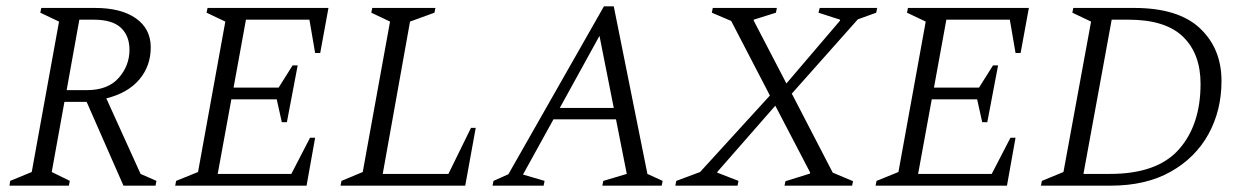

<svg xmlns="http://www.w3.org/2000/svg" viewBox="-20 -585 3922 605"><path d="M10 0 12 -15 80 -43 166 -517 107 -545 110 -560H279Q362 -560 408.5 -527Q455 -494 455 -436Q455 -377 419 -334.5Q383 -292 315 -275L423 -37L473 -15L470 0H369L253 -264H183L143 -43L200 -15L197 0ZM275 -523H230L190 -301H254Q320 -301 354 -339.5Q388 -378 388 -428Q388 -472 361 -497.5Q334 -523 275 -523Z M532 0 535 -15 604 -43 690 -517 631 -545 634 -560H1015L989 -418H973L955 -523H755L716 -309H858L902 -379H918L884 -200H868L852 -272H709L666 -37H898L957 -151H973L946 0Z M1053 0 1056 -15 1123 -43 1209 -517 1150 -545 1153 -560H1352L1349 -545L1272 -517L1186 -37H1393L1464 -182H1479L1446 0Z M1532 0 1535 -15 1582 -36 1883 -565H1914L2020 -37L2068 -15L2065 0H1878L1881 -15L1955 -37L1921 -209H1724L1628 -35L1696 -15L1693 0ZM1744 -245H1914L1869 -472Z M2108 0 2111 -15 2186 -43 2406 -284 2284 -519 2223 -545 2226 -560H2428L2425 -545L2355 -523V-520L2458 -322L2627 -520V-523L2559 -545L2563 -560H2744L2741 -545L2683 -524L2475 -290L2604 -41L2668 -14L2665 0H2452L2455 -14L2532 -38L2533 -41L2423 -252L2240 -43V-41L2307 -15L2304 0Z M2739 0 2742 -15 2811 -43 2897 -517 2838 -545 2841 -560H3222L3196 -418H3180L3162 -523H2962L2923 -309H3065L3109 -379H3125L3091 -200H3075L3059 -272H2916L2873 -37H3105L3164 -151H3180L3153 0Z M3260 0 3263 -15 3331 -43 3418 -517 3359 -545 3362 -560H3553Q3693 -560 3761 -496Q3829 -432 3829 -330Q3829 -237 3788 -162.5Q3747 -88 3669 -44Q3591 0 3480 0ZM3536 -523H3483L3394 -37H3478Q3626 -37 3694.5 -114Q3763 -191 3763 -321Q3763 -416 3707.5 -469.5Q3652 -523 3536 -523Z"/></svg>

Font: Spectral SC Light
Style: Italic
Weight: 300
Italic angle: -10°
Designer: Jean-Baptiste Levee
Foundry: Production Type
Version: Version 2.001